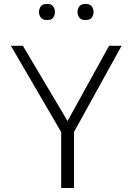

<svg xmlns="http://www.w3.org/2000/svg" viewBox="-20 -939 662 959"><path d="M285.6 0V-279.3L34.2 -710.4H94.2L317.4 -334.5L524.9 -710.4H587.4L349.6 -279.8V0ZM407.2 -838.9Q384.8 -838.9 376 -851.3Q367.2 -863.8 367.2 -879.4Q367.2 -894 375.7 -906.7Q384.3 -919.4 407.2 -919.4Q429.7 -919.4 438.5 -906.7Q447.3 -894 447.3 -879.4Q447.3 -863.8 438.5 -851.3Q429.7 -838.9 407.2 -838.9ZM215.3 -838.9Q192.4 -838.9 183.6 -851.3Q174.8 -863.8 174.8 -879.4Q174.8 -894 183.3 -906.7Q191.9 -919.4 215.3 -919.4Q237.3 -919.4 245.8 -906.7Q254.4 -894 254.4 -879.4Q254.4 -863.8 245.8 -851.3Q237.3 -838.9 215.3 -838.9Z"/></svg>

Font: Comme ExtraLight
Style: Regular
Weight: 250
Version: Version 1.000;gftools[0.9.27]